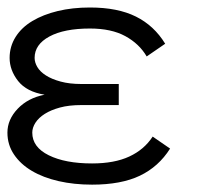

<svg xmlns="http://www.w3.org/2000/svg" viewBox="-20 -486 586 517"><path d="M5.9 -330.1Q5.9 -360.8 22 -386.5Q38.1 -412.1 67.1 -429.4Q96.2 -446.8 135.5 -456.3Q174.8 -465.8 222.2 -465.8Q296.9 -465.8 345.9 -441.4Q395 -417 424.8 -368.2L375 -334Q355 -368.2 317.4 -388.7Q279.8 -409.2 222.2 -409.2Q152.8 -409.2 113 -387.7Q73.2 -366.2 73.2 -330.1Q73.2 -317.9 80.6 -305.4Q87.9 -293 103.5 -283Q119.1 -272.9 143.1 -266.4Q167 -259.8 199.2 -259.8H299.8V-203.1H199.2Q166 -203.1 141.6 -196.5Q117.2 -189.9 100.6 -179.4Q84 -168.9 75.4 -155.5Q66.9 -142.1 66.9 -128.9Q66.9 -89.8 111.3 -67.9Q155.8 -45.9 228 -45.9Q288.1 -45.9 328.1 -64.5Q368.2 -83 391.1 -118.2L438 -85.9Q407.2 -37.1 356.7 -12.9Q306.2 11.2 228 11.2Q179.2 11.2 137.7 1.7Q96.2 -7.8 65.7 -25.9Q35.2 -43.9 17.6 -70.1Q0 -96.2 0 -128.9Q0 -164.1 27.6 -193.1Q55.2 -222.2 100.1 -231Q51.8 -238.8 28.8 -267.8Q5.9 -296.9 5.9 -330.1Z"/></svg>

Font: Anonymous Pro
Style: Regular
Weight: 400
Monospace: yes
Designer: Mark Simonson
Version: Version 1.003